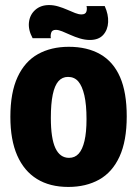

<svg xmlns="http://www.w3.org/2000/svg" viewBox="-20 -726 542 759"><path d="M250 13Q177 13 126 -18.5Q75 -50 48 -111.5Q21 -173 21 -264Q21 -360 49.5 -421.5Q78 -483 130 -512Q182 -541 252 -541Q325 -541 376.5 -511.5Q428 -482 454.5 -421.5Q481 -361 481 -266Q481 -169 452.5 -107Q424 -45 372 -16Q320 13 250 13ZM253 -102Q276 -102 291 -118.5Q306 -135 314 -169Q322 -203 322 -255Q322 -312 313.5 -349Q305 -386 289.5 -404Q274 -422 249 -422Q226 -422 211 -405Q196 -388 188.5 -352Q181 -316 181 -260Q181 -179 199 -140.5Q217 -102 253 -102ZM335 -568Q316 -568 296 -574Q276 -580 258.5 -588Q241 -596 226 -602Q211 -608 201 -608Q186 -608 182.5 -597Q179 -586 181 -575H109Q91 -608 94.5 -638Q98 -668 119.5 -687Q141 -706 174 -706Q192 -706 210.5 -700.5Q229 -695 246 -687.5Q263 -680 277 -674.5Q291 -669 302 -669Q318 -669 321.5 -680Q325 -691 322 -702H394Q409 -669 407.5 -638.5Q406 -608 388 -588Q370 -568 335 -568Z"/></svg>

Font: Bricolage Grotesque 72pt SemiCondensed ExtraBold
Style: Regular
Weight: 800
Width: 4
Designer: Mathieu Triay
Foundry: Atelier Triay
Version: Version 1.001;gftools[0.9.33.dev8+g029e19f]